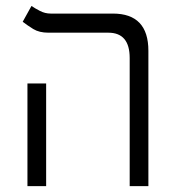

<svg xmlns="http://www.w3.org/2000/svg" viewBox="-20 -632 626 652"><path d="M420.4 0V-435.1Q420.4 -521 347.7 -521H144.5Q113.3 -521 93 -533.4Q72.8 -545.9 57.1 -558.1L86.9 -611.8Q98.1 -604 115.5 -595Q132.8 -585.9 152.3 -585.9H363.3Q483.9 -585.9 483.9 -459.5V0ZM73.2 0V-348.6H136.7V0Z"/></svg>

Font: CaskaydiaMono NF Light
Style: Regular
Weight: 300
Designer: Aaron Bell
Foundry: Saja Typeworks
Version: Version 2111.001; ttfautohint (v1.8.4);Nerd Fonts 3.1.1